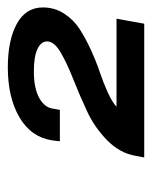

<svg xmlns="http://www.w3.org/2000/svg" viewBox="33 -874 401 508"><g transform="rotate(-90 234.0 -620.5)"><path d="M70.8 -439.9 75.2 -462.9Q82.5 -504.9 116.5 -538.1Q150.4 -571.3 193.4 -591.3Q236.3 -611.3 278.6 -627.9Q320.8 -644.5 349.4 -661.4Q377.9 -678.2 377.9 -696.8Q377.9 -712.9 357.9 -722.4Q337.9 -731.9 298.8 -731.9Q253.9 -731.9 228.5 -717.8Q203.1 -703.6 200.2 -682.1L196.8 -663.1H113.8Q113.8 -667 116.2 -684.1Q125 -739.7 177.5 -770.3Q230 -800.8 309.1 -800.8Q380.9 -800.8 424.3 -777.1Q467.8 -753.4 467.8 -708Q467.8 -677.2 451.7 -652.1Q435.5 -627 411.1 -611.1Q386.7 -595.2 355.7 -581.1Q324.7 -566.9 296.4 -557.4Q268.1 -547.9 242.4 -536.1Q216.8 -524.4 205.1 -513.2H438L424.8 -439.9Z"/></g></svg>

Font: Archivo Expanded SemiBold
Style: Italic
Weight: 600
Width: 7
Italic angle: -10°
Designer: Hector Gatti
Foundry: Omnibus-Type
Version: Version 2.001